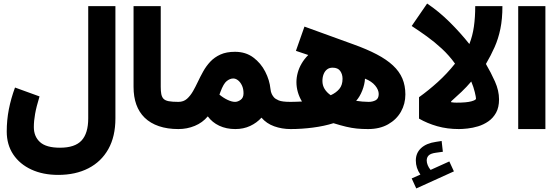

<svg xmlns="http://www.w3.org/2000/svg" viewBox="-20 -730 3156 1086"><path d="M479 -695.3V-60.5Q479 23.9 441.4 64.7Q403.8 105.5 319.3 105.5Q241.2 105.5 206.3 73.7Q171.4 42 171.4 -11.2Q171.4 -45.9 178.5 -85.7Q185.5 -125.5 203.6 -184.6L64.9 -234.9Q42 -172.9 30 -111.6Q18.1 -50.3 18.1 13.7Q18.1 88.4 54.9 143.6Q91.8 198.7 157.5 229Q223.1 259.3 309.1 259.3Q407.2 259.3 480 221.9Q552.7 184.6 592.8 113.3Q632.8 42 632.8 -60.5V-695.3Z M735.4 -695.3V-238.8Q735.4 -126 797.9 -64.5Q830.6 -32.7 878.7 -16.4Q926.8 0 988.8 0H989.3V-153.8H988.8Q953.6 -153.8 933.6 -157.7Q913.6 -161.6 903.8 -172.4Q895.5 -182.1 892.3 -198Q889.2 -213.9 889.2 -238.8V-695.3Z M989.3 -153.8Q957.5 -153.8 934.8 -131.3Q912.1 -108.9 912.1 -77.1Q912.1 -45.4 934.8 -22.7Q957.5 0 989.3 0Q1038.1 0 1081.8 -18.1Q1125.5 -36.1 1155.3 -71.8Q1180.2 -37.6 1220.2 -18.8Q1260.3 0 1311 0Q1357.4 0 1395 -17.6Q1432.6 -35.2 1459 -64.5Q1487.3 -31.2 1531 -15.6Q1574.7 0 1623.5 0H1624V-153.8H1623.5Q1575.7 -153.8 1556.4 -162.1Q1537.1 -170.4 1529.3 -179.7Q1522.9 -187 1517.3 -198Q1511.7 -209 1509.8 -227.1Q1504.9 -276.4 1480.2 -324.7Q1455.6 -373 1412.6 -405Q1369.6 -437 1309.1 -437Q1260.7 -437 1226.8 -421.6Q1192.9 -406.2 1169.4 -381.1Q1146 -356 1129.2 -325.7Q1112.3 -295.4 1098.1 -265.1Q1091.8 -252 1085.4 -239.5Q1079.1 -227.1 1072.3 -215.3Q1057.1 -188.5 1037.6 -171.1Q1018.1 -153.8 989.3 -153.8ZM1221.2 -194.8 1226.6 -209.5Q1244.1 -257.3 1262.7 -271.7Q1281.2 -286.1 1299.3 -286.1Q1313 -286.1 1326.2 -275.9Q1339.4 -265.6 1348.4 -246.8Q1357.4 -228 1357.4 -202.1Q1357.4 -177.2 1341.3 -165.5Q1325.2 -153.8 1309.6 -153.8Q1291 -153.8 1266.8 -165.3Q1242.7 -176.8 1221.2 -194.8Z M1624 -153.8Q1592.3 -153.8 1569.6 -131.3Q1546.9 -108.9 1546.9 -77.1Q1546.9 -45.4 1569.6 -22.7Q1592.3 0 1624 0Q1685.5 0 1749.8 -8.3Q1814 -16.6 1866.2 -33.2Q1907.2 -20.5 1938 -13.2Q1968.8 -5.9 1997.8 -2.9Q2026.9 0 2062 0Q2127.9 0 2175.3 -26.9Q2222.7 -53.7 2247.8 -98.1Q2272.9 -142.6 2272.9 -195.8Q2272.9 -245.6 2255.9 -285.9Q2238.8 -326.2 2202.9 -359.6Q2167 -393.1 2111.3 -422.4Q2055.7 -451.7 1978 -479.5L1702.1 -579.6L1653.8 -442.4L1723.6 -418.9Q1701.2 -396.5 1686.3 -371.1Q1671.4 -345.7 1664.1 -318.8Q1656.7 -292 1656.7 -265.1Q1656.7 -236.8 1664.8 -208.7Q1672.9 -180.7 1688 -155.8Q1674.3 -155.3 1656.7 -154.5Q1639.2 -153.8 1624 -153.8ZM1850.6 -191.4Q1828.1 -207 1815.9 -227.1Q1803.7 -247.1 1803.7 -272Q1803.7 -293 1810.3 -310.1Q1816.9 -327.1 1829.6 -337.2Q1842.3 -347.2 1861.3 -347.2Q1891.1 -347.2 1904.3 -328.6Q1917.5 -310.1 1917.5 -284.2Q1917.5 -248.5 1899.2 -226.8Q1880.9 -205.1 1850.6 -191.4ZM1994.6 -159.7Q2015.1 -182.6 2029.1 -218Q2043 -253.4 2044.4 -285.2Q2082.5 -270 2102.3 -245.8Q2122.1 -221.7 2122.1 -198.2Q2122.1 -172.4 2105 -163.1Q2087.9 -153.8 2064.9 -153.8Q2047.4 -153.8 2029.5 -155.5Q2011.7 -157.2 1994.6 -159.7Z M2645.5 -269Q2658.7 -237.8 2665.5 -209Q2672.4 -180.2 2672.4 -171.9Q2672.4 -164.1 2645.5 -156.7Q2618.7 -149.4 2562.5 -149.4Q2554.7 -149.4 2547.9 -149.9Q2541 -150.4 2531.7 -151.9V-156.7Q2561 -182.6 2590.6 -210.7Q2620.1 -238.8 2645.5 -269ZM2634.8 -481Q2584 -544.9 2523.4 -605Q2462.9 -665 2396 -710L2308.6 -583Q2350.6 -555.7 2394.3 -524.2Q2438 -492.7 2479 -454.8Q2520 -417 2553.7 -370.1Q2508.8 -313.5 2455.8 -265.6Q2402.8 -217.8 2350.1 -180.2V-59.1Q2396.5 -32.2 2453.1 -16.1Q2509.8 0 2575.7 0Q2595.7 0 2624.8 -3.2Q2653.8 -6.3 2684.6 -15.6Q2715.3 -24.9 2742.2 -43.5Q2769 -62 2785.9 -92.3Q2802.7 -122.6 2802.7 -168Q2802.7 -217.3 2779.8 -268.6Q2756.8 -319.8 2728.5 -368.2Q2756.8 -416.5 2777.8 -463.9Q2798.8 -511.2 2810.3 -566.9Q2821.8 -622.6 2821.8 -695.3H2668Q2668 -632.8 2660.6 -580.3Q2653.3 -527.8 2634.8 -481ZM2334.5 335.9 2547.4 239.3 2521.5 183.1 2415.5 231Q2404.8 218.3 2399.2 204.1Q2393.6 189.9 2393.6 177.7Q2393.6 160.2 2405 148.9Q2416.5 137.7 2446.3 133.8L2484.9 128.4L2478 67.4L2446.3 72.3Q2391.6 80.1 2361.8 107.7Q2332 135.3 2332 177.7Q2332 220.7 2357.9 257.3L2308.6 279.3Z M3064.9 0V-695.3H2911.1V0Z"/></svg>

Font: Estedad-VF-FD Black
Style: Regular
Weight: 900
Designer: Amin Abedi
Version: Version 4.000